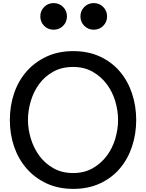

<svg xmlns="http://www.w3.org/2000/svg" viewBox="-20 -1215 946 1244"><path d="M241.2 -1108.8Q241.2 -1145 266.2 -1170Q291.2 -1195 327.5 -1195Q363.8 -1195 388.8 -1170Q413.8 -1145 413.8 -1108.8Q413.8 -1072.5 388.8 -1047.5Q363.8 -1022.5 327.5 -1022.5Q291.2 -1022.5 266.2 -1047.5Q241.2 -1072.5 241.2 -1108.8ZM501.2 -1108.8Q501.2 -1145 526.2 -1170Q551.2 -1195 587.5 -1195Q623.8 -1195 648.8 -1170Q673.8 -1145 673.8 -1108.8Q673.8 -1072.5 648.8 -1047.5Q623.8 -1022.5 587.5 -1022.5Q551.2 -1022.5 526.2 -1047.5Q501.2 -1072.5 501.2 -1108.8ZM455 8.8Q357.5 8.8 281.2 -26.9Q205 -62.5 151.9 -123.8Q98.8 -185 71.2 -265.6Q43.8 -346.2 43.8 -437.5Q43.8 -528.8 71.2 -610Q98.8 -691.2 151.9 -751.9Q205 -812.5 281.2 -848.1Q357.5 -883.8 455 -883.8Q552.5 -883.8 628.8 -848.1Q705 -812.5 756.9 -751.2Q808.8 -690 835.6 -608.8Q862.5 -527.5 862.5 -437.5Q862.5 -347.5 835.6 -266.2Q808.8 -185 756.9 -123.8Q705 -62.5 628.8 -26.9Q552.5 8.8 455 8.8ZM161.2 -437.5Q161.2 -377.5 180 -316.2Q198.8 -255 235 -205.6Q271.2 -156.2 326.2 -125Q381.2 -93.8 453.8 -93.8Q526.2 -93.8 580.6 -125Q635 -156.2 671.9 -205.6Q708.8 -255 726.9 -316.2Q745 -377.5 745 -437.5Q745 -497.5 726.9 -558.8Q708.8 -620 671.9 -669.4Q635 -718.8 580.6 -750Q526.2 -781.2 453.8 -781.2Q380 -781.2 325 -750.6Q270 -720 233.8 -670.6Q197.5 -621.2 179.4 -560Q161.2 -498.8 161.2 -437.5Z"/></svg>

Font: Abordage
Style: Regular
Weight: 400
Designer: Ange Degheest & Eugénie Bidaut
Foundry: Velvetyne Type Foundry
Version: Version 1.000;FEAKit 1.0